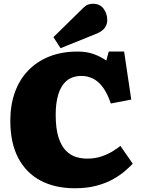

<svg xmlns="http://www.w3.org/2000/svg" viewBox="-20 -990 760 1024"><path d="M379 14Q273 14 196 -27Q119 -68 77 -148Q35 -228 35 -346Q35 -430 59.5 -498Q84 -566 131 -614.5Q178 -663 244 -689Q310 -715 393 -715Q442 -715 478.5 -702Q515 -689 547 -667L560 -715H642L680 -459L571 -438Q552 -494 527.5 -526Q503 -558 474.5 -571.5Q446 -585 415 -585Q367 -585 336.5 -560Q306 -535 291.5 -488.5Q277 -442 277 -379Q277 -304 292 -257.5Q307 -211 332 -186Q357 -161 386.5 -152.5Q416 -144 445 -144Q487 -144 522 -156Q557 -168 583 -184.5Q609 -201 622 -212L688 -117Q672 -100 646 -77.5Q620 -55 582.5 -34Q545 -13 494.5 0.5Q444 14 379 14ZM303 -733 265 -792 420 -944Q437 -961 449.5 -965.5Q462 -970 475 -970Q513 -970 532.5 -943.5Q552 -917 552 -883Q552 -860 538.5 -841Q525 -822 489 -808Z"/></svg>

Font: Literata Black
Style: Regular
Weight: 900
Designer: Latin by Veronika Burian and Jose Scaglione. Greek by Irene Vlachou. Cyrillic by Vera Evstafieva.
Foundry: TypeTogether
Version: Version 3.103;gftools[0.9.29]